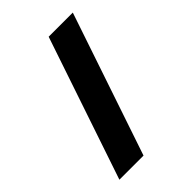

<svg xmlns="http://www.w3.org/2000/svg" viewBox="-197 -752 841 841"><g transform="rotate(-45 224.0 -331.0)"><path d="M186.7 0 410.5 -661.9H261L37.2 0Z"/></g></svg>

Font: Arad-VF Thin Dots1
Style: Regular
Weight: 100
Designer: Mohammad Darvishi
Version: Version 1.000;August 30, 2024;FontCreator 15.0.0.2992 64-bit